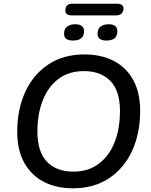

<svg xmlns="http://www.w3.org/2000/svg" viewBox="-20 -1008 815 1037"><path d="M374 9Q283 9 215.5 -26.5Q148 -62 110.5 -130Q73 -198 73 -296Q73 -416 116 -510.5Q159 -605 240.5 -659.5Q322 -714 436 -714Q528 -714 595.5 -678.5Q663 -643 700 -575Q737 -507 737 -410Q737 -289 694 -194.5Q651 -100 569.5 -45.5Q488 9 374 9ZM376 -81Q457 -81 513.5 -123.5Q570 -166 599 -240Q628 -314 628 -408Q628 -518 576 -571Q524 -624 433 -624Q352 -624 296 -582Q240 -540 211 -466Q182 -392 182 -298Q182 -188 233.5 -134.5Q285 -81 376 -81ZM367 -925Q333 -925 333 -952Q333 -988 372 -988H611Q647 -988 647 -962Q647 -945 636.5 -935Q626 -925 608 -925ZM373 -789Q326 -789 326 -826Q326 -852 342.5 -864.5Q359 -877 386 -877Q434 -877 434 -839Q434 -789 373 -789ZM554 -789Q507 -789 507 -826Q507 -852 523.5 -864.5Q540 -877 567 -877Q614 -877 614 -839Q614 -789 554 -789Z"/></svg>

Font: Nunito SemiBold
Style: Italic
Weight: 600
Italic angle: -9°
Designer: Vernon Adams
Foundry: Vernon Adams
Version: Version 3.601; ttfautohint (v1.8.2.53-6de2)